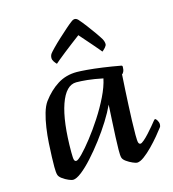

<svg xmlns="http://www.w3.org/2000/svg" viewBox="-118 -890 898 999"><g transform="rotate(-15 331.5 -390.0)"><path d="M152 13Q145 13 128.5 6Q112 -1 97 -12Q82 -23 79 -34Q75 -46 75 -77Q75 -96 76 -130Q77 -164 79.5 -204.5Q82 -245 88 -286Q94 -327 104 -361.5Q114 -396 129 -417Q166 -467 211.5 -495.5Q257 -524 315 -524Q333 -524 369.5 -521Q406 -518 452.5 -511.5Q499 -505 548 -496Q554 -495 554 -488Q554 -472 549 -462Q544 -452 540 -452Q540 -449 538.5 -426.5Q537 -404 535 -368Q533 -332 531 -290Q529 -248 527.5 -206Q526 -164 526 -129Q526 -96 529 -87Q532 -78 540 -78Q546 -78 559.5 -89.5Q573 -101 588.5 -118Q604 -135 617 -150.5Q630 -166 637 -175Q643 -182 645 -182Q650 -182 656.5 -171Q663 -160 663 -149Q663 -139 658 -133Q647 -118 626.5 -93.5Q606 -69 582 -44.5Q558 -20 535.5 -3.5Q513 13 497 13Q491 13 474.5 6Q458 -1 442.5 -12Q427 -23 424 -34Q422 -41 421.5 -51.5Q421 -62 421 -77Q421 -102 423 -145Q425 -188 427.5 -234Q430 -280 432 -317Q415 -280 387.5 -236Q360 -192 327 -148.5Q294 -105 260.5 -68Q227 -31 198.5 -9Q170 13 152 13ZM194 -78Q203 -78 227.5 -103Q252 -128 284.5 -169.5Q317 -211 349.5 -261Q382 -311 407 -362Q432 -413 441 -456Q393 -466 358 -469.5Q323 -473 299 -473Q243 -473 211.5 -383Q180 -293 180 -128Q180 -95 183 -86.5Q186 -78 194 -78ZM227 -592Q220 -599 213.5 -608.5Q207 -618 207 -628Q207 -641 214 -651Q219 -658 237.5 -677Q256 -696 280 -718Q304 -740 325 -758.5Q346 -777 356 -784Q367 -793 376 -793Q385 -793 394 -784Q410 -766 429 -741Q448 -716 464.5 -692.5Q481 -669 490 -654Q498 -639 498 -626Q498 -618 489 -608Q480 -598 472 -592Q470 -595 459 -608Q448 -621 432.5 -639Q417 -657 401 -675Q385 -693 373 -707Q354 -693 330 -674.5Q306 -656 283.5 -638.5Q261 -621 245.5 -608Q230 -595 227 -592Z"/></g></svg>

Font: BriemHand
Style: Regular
Weight: 400
Designer: Gunnlaugur SE Briem, Eben Sorkin
Foundry: Sorkin Type
Version: Version 1.001; ttfautohint (v1.8.4.7-5d5b)